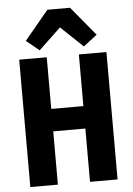

<svg xmlns="http://www.w3.org/2000/svg" viewBox="-62 -1002 724 1048"><g transform="rotate(-5 300.0 -478.0)"><path d="M388 -292H212V0H61V-698H212V-415H388V-698H539V0H388ZM362 -956 494 -797 419 -739 298 -854 177 -739 106 -797 238 -956Z"/></g></svg>

Font: iA Writer Duo V
Style: Regular
Weight: 400
Designer: Mike Abbink, Paul van der Laan, Pieter van Rosmalen, Oliver Reichenstein
Foundry: Information Architects Inc.
Version: Version 2.000